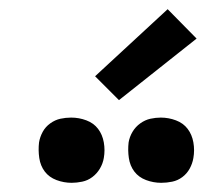

<svg xmlns="http://www.w3.org/2000/svg" viewBox="-20 -997 448 418"><path d="M331 -599Q314 -599 298 -605Q282 -611 272.5 -623.5Q263 -636 260.5 -653Q258 -670 260 -687Q262 -699 268.5 -710Q275 -721 285.5 -728.5Q296 -736 307.5 -738.5Q319 -741 330 -741Q347 -741 363 -735Q379 -729 388.5 -716.5Q398 -704 401 -687Q404 -670 401 -653Q399 -641 393 -630Q387 -619 377 -611.5Q367 -604 355 -601.5Q343 -599 331 -599ZM136 -599Q119 -599 103 -605Q87 -611 77.5 -623.5Q68 -636 65.5 -653Q63 -670 65 -687Q67 -699 73 -710Q79 -721 89.5 -728.5Q100 -736 111.5 -738.5Q123 -741 135 -741Q152 -741 168 -735Q184 -729 193.5 -716.5Q203 -704 206 -687Q209 -670 206 -653Q204 -641 197.5 -630Q191 -619 181 -611.5Q171 -604 159 -601.5Q147 -599 136 -599ZM239 -779 187 -831 345 -977 408 -913Z"/></svg>

Font: Iosevka QP
Style: Bold Italic
Weight: 700
Italic angle: -9°
Designer: Belleve Invis
Foundry: Belleve Invis
Version: Version 20.0.0; ttfautohint (v1.8.4)